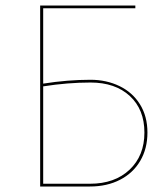

<svg xmlns="http://www.w3.org/2000/svg" viewBox="-20 -678 608 698"><path d="M516 -196Q516 -138 490 -93.5Q464 -49 416.5 -24.5Q369 0 307 0H126V-658H472V-648H137V-374Q226 -388 309 -388Q367 -388 414.5 -365Q462 -342 489 -298.5Q516 -255 516 -196ZM505 -196Q505 -280 452 -329Q399 -378 309 -378Q226 -378 137 -364V-10H307Q397 -10 451 -61Q505 -112 505 -196Z"/></svg>

Font: Ysabeau Hairline
Style: Regular
Weight: 100
Designer: Christian Thalmann (Catharsis Fonts)
Version: Version 0.003